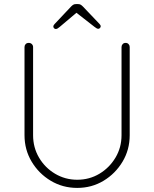

<svg xmlns="http://www.w3.org/2000/svg" viewBox="-20 -910 755 940"><path d="M595 -700Q604 -700 609.5 -694Q615 -688 615 -680V-248Q615 -177 580 -118.5Q545 -60 487 -25Q429 10 358 10Q287 10 228.5 -25Q170 -60 135 -118.5Q100 -177 100 -248V-680Q100 -688 105.5 -694Q111 -700 121 -700Q130 -700 136 -694Q142 -688 142 -680V-248Q142 -188 171 -138.5Q200 -89 249.5 -59.5Q299 -30 358 -30Q418 -30 467 -59.5Q516 -89 545.5 -138.5Q575 -188 575 -248V-680Q575 -688 580.5 -694Q586 -700 595 -700ZM351 -850 362 -854 272 -778Q267 -774 262.5 -771Q258 -768 253 -768Q248 -768 244.5 -772Q241 -776 241 -780Q241 -783 242.5 -786Q244 -789 247 -792L328 -878Q334 -884 339 -887Q344 -890 352 -890H362Q370 -890 375 -887Q380 -884 386 -878L467 -793Q470 -790 471.5 -787Q473 -784 473 -781Q473 -777 469.5 -773Q466 -769 461 -769Q457 -769 452 -772Q447 -775 442 -779Z"/></svg>

Font: Quicksand Variable Light
Style: Regular
Weight: 300
Designer: Andrew Paglinawan
Foundry: Andrew Paglinawan
Version: Version 3.004